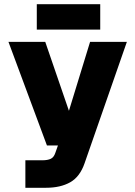

<svg xmlns="http://www.w3.org/2000/svg" viewBox="-20 -738 640 908"><path d="M100 150V20H180Q205 20 220 13Q235 6 242 -16L254 -50H202L20 -540H194L306 -214L406 -540H580L380 34Q358 98 312 124Q266 150 198 150ZM154 -598V-718H454V-598Z"/></svg>

Font: Geist Mono Black
Style: Regular
Weight: 900
Monospace: yes
Designer: Basement.studio, Andrés Briganti, Mateo Zaragoza
Foundry: Basement.studio, Vercel, Andrés Briganti, Guido Ferreyra, Mateo Zaragoza
Version: Version 1.500; ttfautohint (v1.8.4.7-5d5b)